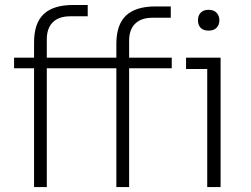

<svg xmlns="http://www.w3.org/2000/svg" viewBox="-20 -759 1019 779"><path d="M169.9 0H118.2V-481.9H37.1V-524.9H118.2V-586.9Q118.2 -664.6 157.2 -701.7Q196.3 -738.8 276.9 -738.8H335.9V-692.9H265.1Q218.8 -692.9 194.3 -668.7Q169.9 -644.5 169.9 -600.1V-524.9H452.1V-581.1Q452.1 -658.7 491.2 -695.8Q530.3 -732.9 610.8 -732.9H672.9V-687H599.1Q552.7 -687 528.3 -662.8Q503.9 -638.7 503.9 -594.2V-524.9H676.8V-481.9H503.9V0H452.1V-481.9H169.9ZM783.2 -676.8Q783.2 -695.8 794.2 -707.5Q805.2 -719.2 826.2 -719.2Q847.2 -719.2 858.6 -707.3Q870.1 -695.3 870.1 -676.8Q870.1 -657.7 858.6 -646.2Q847.2 -634.8 826.2 -634.8Q805.2 -634.8 794.2 -646Q783.2 -657.2 783.2 -676.8ZM875 0H820.8V-479H734.9V-524.9H875Z"/></svg>

Font: Sora ExtraLight
Style: Regular
Weight: 200
Designer: Jonathan Barnbrook, Julián Moncada
Foundry: Barnbrook Fonts
Version: Version 2.000